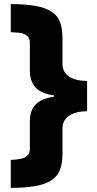

<svg xmlns="http://www.w3.org/2000/svg" viewBox="-20 -744 473 932"><path d="M402.8 -204.1Q348.6 -204.1 315.9 -182.1Q283.2 -160.2 283.2 -121.1V0Q283.2 68.4 259.3 102.5Q235.4 136.7 181.6 152.3Q127.9 168 32.2 168V32.2Q85 30.3 105 17.8Q125 5.4 125 -20V-154.8Q125 -207.5 152.3 -236.3Q179.7 -265.1 242.2 -274.9V-280.8Q180.2 -289.6 152.6 -319.1Q125 -348.6 125 -403.8V-536.1Q125 -555.2 115.5 -565.7Q106 -576.2 91.1 -581.3Q76.2 -586.4 32.2 -587.9V-724.1Q127.9 -724.1 181.6 -708.7Q235.4 -693.4 259.3 -659.7Q283.2 -626 283.2 -558.1V-434.1Q283.2 -394.5 314.9 -372.8Q346.7 -351.1 402.8 -351.1Z"/></svg>

Font: TypoPRO Open Sans
Style: Regular
Weight: 800
Foundry: Ascender Corporation
Version: Version 1.10